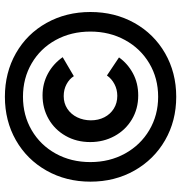

<svg xmlns="http://www.w3.org/2000/svg" viewBox="4 -772 775 824"><g transform="rotate(-90 392.0 -360.5)"><path d="M193.8 -361.3Q193.8 -420.4 220.5 -467Q247.1 -513.7 292.7 -539.8Q338.4 -565.9 394 -565.9Q444.8 -565.9 487.3 -543Q529.8 -520 558.1 -479.5L476.6 -431.6Q464.8 -450.7 442.1 -462.9Q419.4 -475.1 391.1 -475.1Q360.4 -475.1 336.7 -459.5Q313 -443.8 300 -417Q287.1 -390.1 287.1 -358.4Q287.1 -326.2 300.3 -300.5Q313.5 -274.9 337.4 -260Q361.3 -245.1 392.1 -245.1Q419.4 -245.1 442.6 -257.3Q465.8 -269.5 479.5 -289.6L557.1 -237.8Q530.8 -200.7 488.8 -178Q446.8 -155.3 394 -155.3Q336.4 -155.3 290.8 -182.6Q245.1 -210 219.5 -257.1Q193.8 -304.2 193.8 -361.3ZM23.9 -360.4Q23.9 -464.8 71.3 -548.8Q118.7 -632.8 201.7 -680.2Q284.7 -727.5 388.2 -727.5Q491.7 -727.5 575 -680.2Q658.2 -632.8 705.1 -548.8Q752 -464.8 752 -360.4Q752 -255.9 705.1 -171.9Q658.2 -87.9 575 -40Q491.7 7.8 388.2 7.8Q284.7 7.8 201.7 -40Q118.7 -87.9 71.3 -171.9Q23.9 -255.9 23.9 -360.4ZM668 -360.4Q668 -443.4 631.8 -509.3Q595.7 -575.2 531.7 -612.5Q467.8 -649.9 388.2 -649.9Q308.6 -649.9 244.6 -612.5Q180.7 -575.2 144.3 -509.3Q107.9 -443.4 107.9 -360.8Q107.9 -278.3 144.5 -211.9Q181.2 -145.5 245.1 -107.7Q309.1 -69.8 388.2 -69.8Q467.8 -69.8 531.5 -107.7Q595.2 -145.5 631.6 -211.9Q668 -278.3 668 -360.4Z"/></g></svg>

Font: Reddit Sans
Style: Bold
Weight: 700
Designer: Stephen Hutchings
Foundry: Reddit
Version: Version 1.013